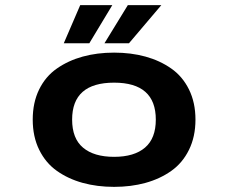

<svg xmlns="http://www.w3.org/2000/svg" viewBox="-20 -717 890 748"><path d="M228.5 -548.5 292.5 -697H417.5L328 -548.5ZM387 -548.5 478 -697H608.5L482.5 -548.5ZM546.8 -4.5Q490.5 11 424.5 11Q358.5 11 302.2 -4.5Q246 -20 202 -51Q158 -82 132.8 -133.2Q107.5 -184.5 107.5 -251Q107.5 -317.5 132.5 -368.5Q157.5 -419.5 201.8 -450.2Q246 -481 302.2 -496.5Q358.5 -512 424.5 -512Q490.5 -512 546.8 -496.5Q603 -481 647 -450.2Q691 -419.5 716.2 -368.5Q741.5 -317.5 741.5 -251Q741.5 -184.5 716.2 -133.2Q691 -82 647 -51Q603 -20 546.8 -4.5ZM587 -251Q587 -395 424.5 -395Q261 -395 261 -251Q261 -177.5 303.5 -141.8Q346 -106 424.5 -106Q503 -106 545 -142Q587 -178 587 -251Z"/></svg>

Font: League Mono Wide SemiBold
Style: Regular
Weight: 600
Width: 8
Designer: Tyler Finck
Foundry: The League of Moveable Type / Tyler Finck
Version: Version 2.210